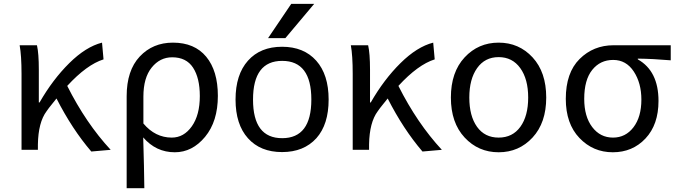

<svg xmlns="http://www.w3.org/2000/svg" viewBox="-20 -778 3517 997"><path d="M554.7 0 454.1 8.8Q354.5 -107.4 273.4 -266.6Q271.5 -263.7 251.5 -239.3Q231.4 -214.8 221.7 -200.2Q178.7 -142.6 176.8 -28.3V0H91.8V-393.6Q91.8 -490.2 82 -543H171.9Q181.6 -501 181.6 -416V-246.1H185.5Q253.9 -365.2 339.8 -450.2Q425.8 -535.2 509.8 -556.6L517.6 -469.7Q430.7 -442.4 329.1 -332Q426.8 -137.7 554.7 0Z M637.7 199.2V-278.3Q637.7 -412.1 705.6 -484.4Q773.4 -556.6 877.9 -556.6Q990.2 -556.6 1050.8 -483.4Q1111.3 -410.2 1111.3 -280.3Q1111.3 -147.5 1044.9 -67.4Q978.5 12.7 887.7 12.7Q790 12.7 723.6 -64.5Q728.5 95.7 729.5 199.2ZM872.1 -63.5Q934.6 -63.5 976.1 -122.1Q1017.6 -180.7 1017.6 -279.3Q1017.6 -373 982.4 -426.8Q947.3 -480.5 874 -480.5Q810.5 -480.5 767.6 -427.2Q724.6 -374 724.6 -276.4V-136.7Q786.1 -63.5 872.1 -63.5Z M1293.9 -260.7Q1293.9 -60.5 1445.3 -60.5Q1596.7 -60.5 1596.7 -261.2Q1596.7 -461.9 1445.3 -461.9Q1293.9 -461.9 1293.9 -260.7ZM1623 -60.5Q1557.6 11.7 1444.8 11.7Q1332 11.7 1267.6 -60.1Q1203.1 -131.8 1203.1 -261.2Q1203.1 -390.6 1267.6 -462.9Q1332 -535.2 1444.8 -535.2Q1557.6 -535.2 1622.1 -462.9Q1686.5 -390.6 1686.5 -261.2Q1686.5 -131.8 1623 -60.5ZM1492.2 -757.8H1611.3L1461.9 -580.1H1372.1Z M2274.4 0 2173.8 8.8Q2074.2 -107.4 1993.2 -266.6Q1991.2 -263.7 1971.2 -239.3Q1951.2 -214.8 1941.4 -200.2Q1898.4 -142.6 1896.5 -28.3V0H1811.5V-393.6Q1811.5 -490.2 1801.8 -543H1891.6Q1901.4 -501 1901.4 -416V-246.1H1905.3Q1973.6 -365.2 2059.6 -450.2Q2145.5 -535.2 2229.5 -556.6L2237.3 -469.7Q2150.4 -442.4 2048.8 -332Q2146.5 -137.7 2274.4 0Z M2321.3 -271.5Q2321.3 -403.3 2392.6 -480Q2463.9 -556.6 2569.3 -556.6Q2674.8 -556.6 2745.6 -480Q2816.4 -403.3 2816.4 -271.5Q2816.4 -140.6 2745.6 -64Q2674.8 12.7 2569.3 12.7Q2463.9 12.7 2392.6 -64Q2321.3 -140.6 2321.3 -271.5ZM2457 -119.6Q2497.1 -63.5 2569.3 -63.5Q2641.6 -63.5 2682.1 -119.6Q2722.7 -175.8 2722.7 -271.5Q2722.7 -367.2 2681.6 -424.3Q2640.6 -481.4 2569.3 -481.4Q2498 -481.4 2457.5 -424.3Q2417 -367.2 2417 -271.5Q2417 -175.8 2457 -119.6Z M2918 -264.6Q2918 -400.4 2989.7 -471.7Q3061.5 -543 3166 -543H3462.9V-464.8Q3370.1 -472.7 3292 -473.6V-469.7Q3399.4 -409.2 3399.4 -253.9Q3399.4 -130.9 3332 -59.1Q3264.6 12.7 3162.1 12.7Q3059.6 12.7 2988.8 -61.5Q2918 -135.7 2918 -264.6ZM3163.1 -63.5Q3228.5 -63.5 3269.5 -117.2Q3310.5 -170.9 3310.5 -260.7Q3310.5 -346.7 3271 -406.7Q3231.4 -466.8 3164.1 -466.8Q3096.7 -466.8 3055.2 -415Q3013.7 -363.3 3013.7 -264.6Q3013.7 -172.9 3055.2 -118.2Q3096.7 -63.5 3163.1 -63.5Z"/></svg>

Font: Nasu
Style: Regular
Weight: 400
Designer: Ryoko NISHIZUKA (kana &amp; ideographs); Paul D. Hunt (Latin, Greek &amp; Cyrillic); Wenlong ZHANG (bopomofo); Sandoll C
Version: Version 2014.1215